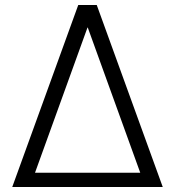

<svg xmlns="http://www.w3.org/2000/svg" viewBox="-20 -748 700 768"><path d="M29 0H631L367 -728H293ZM120 -57 330 -638H331L541 -57Z"/></svg>

Font: Wafeq Light
Style: Regular
Weight: 300
Designer: Rasmus Andersson & Azza Alameddine
Foundry: Google & TypeTogether
Version: Version 3.000;January 28, 2025;FontCreator 15.0.0.3014 64-bi